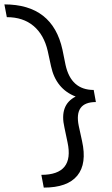

<svg xmlns="http://www.w3.org/2000/svg" viewBox="-80 -731 510 873"><path d="M278 -159 293 -90Q316 13 271.5 67.5Q227 122 119 122L108 64Q259 64 227 -84L213 -151Q189 -254 264 -292Q174 -327 152 -430L137 -499Q120 -573 72.5 -613Q25 -653 -49 -653L-60 -711Q159 -711 204 -505L218 -436Q243 -322 346 -322L356 -267Q256 -267 278 -159Z"/></svg>

Font: EauTest Medium
Style: Italic
Weight: 500
Italic angle: -12°
Designer: Christian Thalmann (Catharsis Fonts)
Version: Version 0.001;PS 000.001;hotconv 1.0.88;makeotf.lib2.5.64775